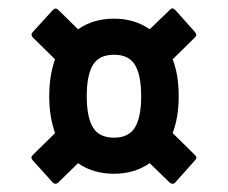

<svg xmlns="http://www.w3.org/2000/svg" viewBox="-20 -547 553 465"><path d="M120.7 -104.5Q113.7 -99 107.8 -105L58.9 -159.1Q52.9 -166.1 59.9 -172.1L113.3 -224.6Q106.7 -243.7 102.9 -266Q99.2 -288.4 99.2 -314Q99.2 -339.6 102.9 -362.5Q106.7 -385.3 113.3 -403.4L59.9 -455.9Q53.4 -462.4 58.9 -468.9L107.8 -522.5Q114.2 -529.5 120.7 -523.5L169 -476.1Q187.1 -488.7 208.9 -495.3Q230.7 -501.8 256.3 -501.8Q306 -501.8 342.5 -476.1L391.8 -523.5Q397.3 -530 404.3 -523L452.6 -468.9Q458.6 -461.9 451.6 -455.9L398.2 -403.4Q405.3 -385.3 409.1 -362.5Q412.8 -339.6 412.8 -314Q412.8 -288.4 409.1 -266Q405.3 -243.7 398.2 -224.6L451.6 -172.1Q459.1 -165.6 452.6 -159.1L404.3 -105Q398.8 -99 391.3 -104.5L342.5 -151.9Q306 -126.2 256.3 -126.2Q230.7 -126.2 208.6 -132.7Q186.5 -139.3 169 -151.9ZM256.3 -213.6Q292.1 -213.6 307 -238.6Q321.9 -263.6 321.9 -314Q321.9 -364.9 307 -389.7Q292.1 -414.4 256.3 -414.4Q219.9 -414.4 205 -389.7Q190.1 -364.9 190.1 -314Q190.1 -263.6 205 -238.6Q219.9 -213.6 256.3 -213.6Z"/></svg>

Font: Sofia Sans Condensed
Style: Regular
Weight: 400
Designer: Botio Nikoltchev, Ani Petrova
Foundry: lettersoup
Version: Version 4.100